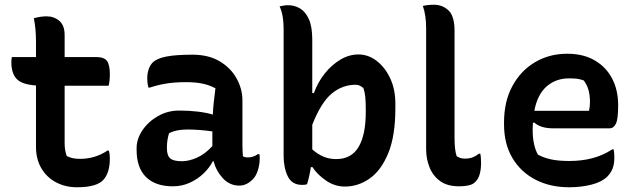

<svg xmlns="http://www.w3.org/2000/svg" viewBox="-20 -777 2690 811"><path d="M440 -141Q444 -126 444 -108Q444 -50 419 -20Q392 14 305 14Q256 14 216.5 -7Q177 -28 154.5 -66.5Q132 -105 132 -157V-416Q72 -420 50 -444Q28 -468 28 -514Q28 -520 28.5 -526Q29 -532 30 -536H132V-601Q132 -626 130 -650.5Q128 -675 123 -700Q137 -704 150.5 -706Q164 -708 177 -708Q208 -708 230.5 -689Q253 -670 253 -629V-536H386Q420 -536 432 -519.5Q444 -503 444 -463Q444 -437 439 -415H253V-172Q253 -141 262 -118Q274 -112 286.5 -109Q299 -106 318 -106Q382 -106 434 -141Z M1004 -353V-166Q1004 -153 1004.5 -141Q1005 -129 1006 -117Q1014 -112 1027 -112Q1038 -112 1049 -115.5Q1060 -119 1069 -126H1075Q1077 -121 1077 -117Q1077 -113 1077 -107Q1077 -82 1069 -57Q1061 -32 1047 -19Q1033 -5 1019 1Q1005 7 991 7Q950 7 921.5 -24Q893 -55 882 -96H879Q866 -70 841 -45.5Q816 -21 782.5 -5.5Q749 10 710 10Q637 10 597 -29Q557 -68 557 -144V-151Q557 -190 581.5 -226.5Q606 -263 647 -286.5Q688 -310 737 -310Q779 -310 816 -305.5Q853 -301 879 -293Q880 -319 883 -346Q886 -373 890 -404Q864 -418 834.5 -424Q805 -430 765 -430Q721 -430 685 -424.5Q649 -419 613 -407H607Q602 -425 602 -447Q602 -467 608 -484.5Q614 -502 625 -513Q642 -530 682 -538Q722 -546 793 -546Q861 -546 908 -518Q955 -490 979.5 -445.5Q1004 -401 1004 -353ZM685 -151Q685 -120 699 -108Q713 -96 748 -96Q778 -96 812 -111Q846 -126 877 -160V-222Q849 -226 822.5 -228Q796 -230 772 -230Q747 -230 728 -226Q709 -222 694 -214Q685 -186 685 -153Z M1277 1Q1272 3 1266.5 3.5Q1261 4 1256 4Q1213 4 1195.5 -32.5Q1178 -69 1178 -118V-655Q1178 -683 1174 -707Q1170 -731 1161 -750Q1170 -752 1179 -753.5Q1188 -755 1197 -755Q1224 -755 1247 -741.5Q1270 -728 1284.5 -696.5Q1299 -665 1299 -609V-384H1306Q1323 -431 1352.5 -467.5Q1382 -504 1418.5 -525.5Q1455 -547 1494 -547Q1536 -547 1571.5 -519.5Q1607 -492 1628.5 -445.5Q1650 -399 1650 -340V-320Q1650 -203 1620 -130Q1590 -57 1541.5 -23Q1493 11 1437 11Q1393 11 1356 -15Q1319 -41 1300 -71H1293Q1287 -31 1277 1ZM1482 -419Q1426 -419 1381 -381.5Q1336 -344 1299 -250V-146Q1320 -127 1345 -116Q1370 -105 1400 -105Q1464 -105 1494.5 -156Q1525 -207 1525 -304V-314Q1525 -346 1523 -367Q1521 -388 1515 -405Q1508 -411 1500 -415Q1492 -419 1482 -419Z M1780 -657Q1780 -713 1766 -752Q1788 -757 1813 -757Q1849 -757 1874.5 -733Q1900 -709 1900 -646V-195Q1900 -169 1902 -150.5Q1904 -132 1909 -117Q1916 -113 1924 -110Q1932 -107 1943 -107Q1963 -107 1977 -112.5Q1991 -118 2003 -128H2009Q2012 -113 2012 -89Q2012 -32 1988 -9Q1978 2 1960 6Q1942 10 1920 10Q1869 10 1838.5 -12.5Q1808 -35 1794 -71Q1780 -107 1780 -146Z M2376 -550Q2444 -550 2492 -522Q2540 -494 2565.5 -445.5Q2591 -397 2591 -333V-329Q2591 -274 2581.5 -254.5Q2572 -235 2555 -235H2316Q2263 -235 2236 -260L2231 -257Q2230 -246 2230 -235V-228Q2230 -164 2252 -124Q2278 -110 2309 -103.5Q2340 -97 2385 -97Q2436 -97 2481 -108.5Q2526 -120 2566 -146H2572Q2575 -131 2575 -113Q2575 -84 2567.5 -65Q2560 -46 2546 -32Q2522 -8 2478 3Q2434 14 2384 14Q2304 14 2242 -18Q2180 -50 2144.5 -109.5Q2109 -169 2109 -252V-260Q2109 -348 2144 -413Q2179 -478 2239.5 -514Q2300 -550 2376 -550ZM2384 -446Q2328 -446 2289 -412Q2250 -378 2237 -309H2468Q2470 -318 2471 -327.5Q2472 -337 2472 -346Q2472 -374 2466 -396Q2460 -418 2446 -437Q2433 -442 2420 -444Q2407 -446 2384 -446Z"/></svg>

Font: Recursive Sn Csl St SmB
Style: Regular
Weight: 600
Version: Version 1.079;hotconv 1.0.112;makeotfexe 2.5.65598; ttfautoh